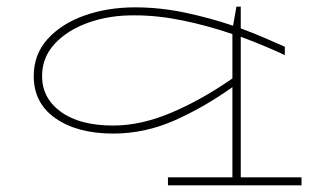

<svg xmlns="http://www.w3.org/2000/svg" viewBox="-20 -388 948 575"><path d="M883 167H483V143H676V-127Q592 -67 503 -27.5Q414 12 319 12Q212 12 146.5 -33.5Q81 -79 81 -160Q81 -225 122.5 -271Q164 -317 233 -341.5Q302 -366 385 -366Q458 -366 532.5 -350.5Q607 -335 678 -311L688 -368H701V-303Q736 -290 769 -276Q802 -262 833 -248V-223Q803 -237 769.5 -251Q736 -265 701 -278V143H883ZM106 -160Q106 -94 162.5 -53Q219 -12 319 -12Q402 -12 493 -50.5Q584 -89 676 -153V-286Q603 -311 528 -326.5Q453 -342 385 -342Q309 -343 245.5 -320.5Q182 -298 144 -257Q106 -216 106 -160Z"/></svg>

Font: BhuTuka Expanded One
Style: Regular
Weight: 400
Designer: Erin McLaughlin
Version: Version 1.000; ttfautohint (v1.8.3)